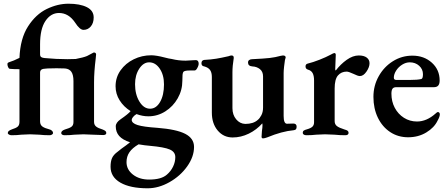

<svg xmlns="http://www.w3.org/2000/svg" viewBox="-20 -726 2416 1035"><path d="M22 -9Q22 -16 28 -20.5Q34 -25 45 -29Q65 -35 75 -43Q85 -51 85 -70V-353Q54 -353 33 -355Q27 -356 23.5 -364.5Q20 -373 20 -381Q20 -388 30 -391Q53 -398 85 -414Q89 -518 131 -583.5Q173 -649 232 -677.5Q291 -706 349 -706Q411 -706 448 -687.5Q485 -669 485 -632Q485 -602 469.5 -583.5Q454 -565 430 -565Q410 -565 385 -604Q350 -656 298 -656Q254 -656 225 -613Q196 -570 196 -487V-434Q196 -422 202.5 -418Q209 -414 221 -413Q284 -407 343 -407Q373 -407 388 -408Q430 -416 449 -424L485 -443H487Q492 -443 495 -440Q498 -437 498 -433L496 -411Q487 -339 487 -282V-69Q487 -53 498 -44Q509 -35 533 -28Q543 -24 548 -20Q553 -16 553 -9Q553 -3 548 -0.5Q543 2 536 2Q516 2 480 0Q446 -2 430 -2Q414 -2 382 0Q357 3 328 3Q321 3 315.5 0Q310 -3 310 -9Q310 -21 330 -28Q355 -35 365.5 -43Q376 -51 376 -68V-289Q376 -322 365 -338.5Q354 -355 330 -357L285 -358L236 -357Q210 -356 203 -350.5Q196 -345 196 -334V-72Q196 -53 208.5 -44Q221 -35 245 -29Q254 -27 260 -21.5Q266 -16 266 -9Q266 -4 260 -0.5Q254 3 248 3Q218 3 191 0Q159 -2 142 -2Q127 -2 95 0Q71 3 42 3Q35 3 28.5 -0.5Q22 -4 22 -9Z M1051 -382Q1051 -376 1047.5 -367.5Q1044 -359 1039 -352Q1034 -346 1029 -346H1002Q974 -346 968 -338Q965 -332 964 -322.5Q963 -313 963 -291Q963 -240 938 -196Q913 -152 871 -125.5Q829 -99 780 -99Q748 -99 716 -111Q704 -104 697 -95Q690 -86 690 -80Q690 -62 721.5 -52Q753 -42 828 -37Q931 -29 978.5 -4.5Q1026 20 1026 66Q1026 119 989 171Q952 223 893.5 256Q835 289 776 289Q682 289 629 258.5Q576 228 576 173Q576 144 584 126Q592 108 614 92Q633 76 659 58L681 41Q641 28 622.5 7Q604 -14 604 -45Q604 -65 630 -83Q672 -112 684 -127Q647 -150 625 -185Q603 -220 603 -261Q603 -309 630 -347Q657 -385 701 -406.5Q745 -428 795 -428Q822 -428 868 -416Q890 -410 906 -408Q942 -399 981 -399Q994 -399 1016 -401L1036 -402Q1043 -402 1047 -397Q1051 -392 1051 -382ZM864 -271Q864 -322 841 -356Q818 -390 784 -390Q753 -390 730.5 -355.5Q708 -321 708 -272Q708 -217 731.5 -178.5Q755 -140 789 -140Q822 -140 843 -176.5Q864 -213 864 -271ZM788 60Q761 58 727 52Q693 72 677.5 95Q662 118 662 148Q662 188 696.5 215Q731 242 784 242Q850 242 880 215Q901 197 913 172Q925 147 925 121Q925 93 895.5 80Q866 67 788 60Z M1390 11 1392 -20Q1395 -38 1395 -52L1394 -61Q1363 -26 1321 -5.5Q1279 15 1234 15Q1185 15 1153.5 -22.5Q1122 -60 1122 -119V-311Q1122 -335 1112.5 -348.5Q1103 -362 1081 -368Q1066 -370 1066 -385Q1066 -401 1081 -403Q1117 -405 1145 -409.5Q1173 -414 1212 -423Q1222 -427 1228 -427Q1241 -427 1240 -413Q1233 -370 1233 -336V-143Q1233 -107 1253 -83Q1273 -59 1302 -58Q1346 -58 1370 -80Q1380 -88 1389 -105Q1398 -122 1398 -146V-314Q1398 -340 1381 -353.5Q1364 -367 1340 -368Q1317 -370 1317 -389Q1317 -398 1323.5 -402.5Q1330 -407 1340 -407Q1404 -410 1434 -413.5Q1464 -417 1493 -425L1505 -427Q1520 -427 1520 -416Q1520 -414 1516 -402Q1514 -391 1511.5 -368Q1509 -345 1509 -333V-101Q1509 -59 1527 -59L1561 -60Q1579 -60 1579 -43Q1579 -34 1575.5 -29.5Q1572 -25 1563 -24Q1499 -18 1422 14Q1406 20 1398 20Q1390 20 1390 11Z M1612 -10Q1612 -18 1617.5 -22Q1623 -26 1635 -29Q1656 -35 1664.5 -43.5Q1673 -52 1673 -67V-292Q1673 -317 1665.5 -331.5Q1658 -346 1639 -351Q1627 -355 1627 -368Q1627 -380 1638 -383Q1667 -390 1702.5 -404Q1738 -418 1762 -431Q1778 -440 1782 -440Q1790 -440 1790 -430L1787 -352Q1787 -350 1788 -348Q1789 -346 1790 -346Q1816 -380 1849 -403.5Q1882 -427 1914 -427Q1942 -427 1957 -415.5Q1972 -404 1972 -385Q1972 -364 1955.5 -340Q1939 -316 1920 -316Q1909 -316 1885 -328Q1859 -340 1849 -340Q1820 -340 1802 -319.5Q1784 -299 1784 -249V-73Q1784 -56 1796 -46.5Q1808 -37 1837 -28Q1849 -25 1854 -21Q1859 -17 1859 -10Q1859 3 1841 3Q1810 3 1783 0Q1749 -2 1732 -2Q1717 -2 1685 0Q1661 3 1632 3Q1623 3 1617.5 -0.5Q1612 -4 1612 -10Z M1993 -204Q1993 -264 2021.5 -315Q2050 -366 2098 -396Q2146 -426 2203 -426Q2266 -426 2308 -388Q2350 -350 2350 -292Q2350 -274 2342.5 -265Q2335 -256 2319 -256H2116Q2102 -256 2096 -248Q2090 -240 2090 -221Q2090 -179 2108 -145Q2126 -111 2157.5 -91Q2189 -71 2228 -71Q2280 -71 2328 -114Q2336 -122 2341 -122Q2345 -122 2348 -118.5Q2351 -115 2351 -110Q2351 -97 2339 -76Q2321 -38 2278 -12Q2235 14 2180 14Q2126 14 2083.5 -14Q2041 -42 2017 -91.5Q1993 -141 1993 -204ZM2187 -295Q2231 -295 2251 -300Q2260 -302 2260 -326Q2260 -353 2239.5 -371.5Q2219 -390 2189 -390Q2168 -390 2148 -377.5Q2128 -365 2115.5 -345.5Q2103 -326 2103 -307Q2103 -295 2117 -295Z"/></svg>

Font: EB Garamond SemiBold
Style: Regular
Weight: 600
Designer: Georg Duffner and Octavio Pardo
Foundry: Georg Duffner
Version: Version 1.000